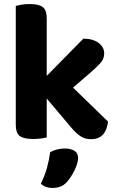

<svg xmlns="http://www.w3.org/2000/svg" viewBox="-20 -680 582 949"><path d="M341 -247 514 -79Q509 -37 488.5 -14.5Q468 8 430 8Q401 8 379 -6Q357 -20 330 -52L211 -193V-1Q201 2 183 4.5Q165 7 143 7Q98 7 78 -7.5Q58 -22 58 -64V-651Q69 -654 87 -657Q105 -660 127 -660Q172 -660 191.5 -645Q211 -630 211 -588V-305L392 -489Q439 -489 467 -468Q495 -447 495 -416Q495 -389 476.5 -368.5Q458 -348 419 -314ZM311 219Q296 236 278 242.5Q260 249 240 249Q204 249 182 228Q202 187 212.5 148.5Q223 110 228 72Q242 64 261 59Q280 54 300 54Q329 54 347.5 65Q366 76 366 102Q366 114 361 130Q356 146 348 162.5Q340 179 330 194Q320 209 311 219Z"/></svg>

Font: Baloo Chettan 2
Style: Bold
Weight: 700
Designer: Maithili Shingre, Unnati Kotecha and Ek Type
Foundry: Ek Type
Version: Version 1.640;hotconv 1.0.111;makeotfexe 2.5.65597; ttfautoh